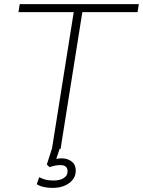

<svg xmlns="http://www.w3.org/2000/svg" viewBox="-20 -725 696 935"><path d="M233 0 339 -666H70L76 -705H656L650 -666H381L275 0ZM236 190Q187 190 159 172L171 138Q189 147 204 150.5Q219 154 243 154Q271 154 290 142.5Q309 131 309 109Q309 79 274 79Q263 79 251 81Q239 83 221 89L208 76L239 -20H277L254 49Q269 46 280 46Q309 46 329 61.5Q349 77 349 106Q349 143 317 166.5Q285 190 236 190Z"/></svg>

Font: Nunito Sans ExtraLight
Style: Italic
Weight: 200
Italic angle: -9°
Designer: Vernon Adams
Foundry: Vernon Adams
Version: Version 3.006; ttfautohint (v1.8.3)